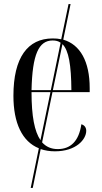

<svg xmlns="http://www.w3.org/2000/svg" viewBox="-20 -734 502 944"><path d="M131 190H141L180 -1C201 6 224 10 250 10C355 10 404 -49 404 -91C404 -107 395 -119 380 -123C368 -40 327 -1 264 -1C232 -1 207 -12 187 -34L238 -281H421V-301C421 -432 374 -515 291 -539L327 -714H317L281 -541C268 -544 254 -545 239 -545C116 -545 46 -451 46 -263C46 -129 89 -38 171 -5ZM135 -291C139 -466 170 -535 239 -535C254 -535 267 -532 278 -524L230 -291ZM331 -291H240L287 -517C318 -486 330 -415 331 -291ZM135 -281H228L179 -45C150 -87 135 -162 135 -281Z"/></svg>

Font: Noto Serif Display Condensed
Style: Regular
Weight: 400
Width: 3
Designer: Monotype Design Team
Foundry: Monotype Imaging Inc.
Version: Version 2.009